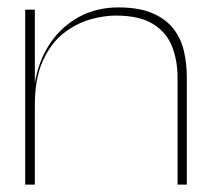

<svg xmlns="http://www.w3.org/2000/svg" viewBox="-20 -498 575 518"><path d="M299 -478Q355 -478 391 -462.5Q427 -447 447.5 -421Q468 -395 476 -361Q484 -327 484 -289V0H459V-289Q459 -335 444 -373Q429 -411 392.5 -433.5Q356 -456 292 -456Q259 -456 221.5 -445Q184 -434 150.5 -407.5Q117 -381 95.5 -333.5Q74 -286 74 -214V0H48V-472H74V-274Q84 -334 114.5 -380Q145 -426 192.5 -452Q240 -478 299 -478Z"/></svg>

Font: Panamera Thin
Style: Regular
Weight: 100
Designer: Bastien Sozeau
Foundry: NBR — Bastien Sozeau
Version: Version 3.003;gftools[0.9.33]